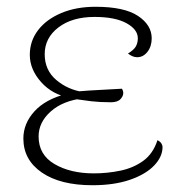

<svg xmlns="http://www.w3.org/2000/svg" viewBox="-20 -534 515 567"><path d="M253 13Q158 13 103.5 -24.5Q49 -62 49 -125Q49 -169 81.5 -205Q114 -241 177 -257L188 -245Q135 -254 101.5 -291.5Q68 -329 68 -372Q68 -413 92.5 -445Q117 -477 161 -495.5Q205 -514 262 -514Q347 -514 387.5 -487Q428 -460 428 -421Q428 -397 415.5 -381Q403 -365 385 -365Q378 -365 371 -368Q364 -371 358 -376Q376 -387 381.5 -397.5Q387 -408 387 -421Q387 -447 353.5 -465.5Q320 -484 259 -484Q193 -484 152.5 -453Q112 -422 112 -374Q112 -327 146 -298Q180 -269 227 -262L228 -244Q166 -237 130 -205Q94 -173 94 -131Q94 -77 141 -49.5Q188 -22 257 -22Q297 -22 335.5 -30Q374 -38 403 -59Q432 -80 445 -120Q453 -116 456.5 -110.5Q460 -105 460 -100Q460 -71 435 -45Q410 -19 363.5 -3Q317 13 253 13ZM307 -232Q275 -232 249.5 -235Q224 -238 205 -241L208 -264Q244 -267 276 -268.5Q308 -270 340 -272Q344 -266 344 -259Q344 -250 335.5 -241Q327 -232 307 -232Z"/></svg>

Font: Arima ExtraLight
Style: Regular
Weight: 250
Designer: Joana Correia and Natanael Gama
Foundry: NDISCOVER
Version: Version 1.101;gftools[0.9.23]